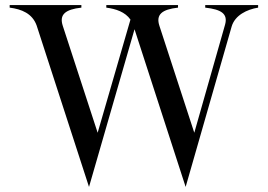

<svg xmlns="http://www.w3.org/2000/svg" viewBox="-20 -720 1053 755"><path d="M787 -700V-690C850 -683 877 -666 865 -623L744 -198L607 -618C592 -663 617 -683 680 -690V-700H398V-690C436 -685 472 -673 493 -643L364 -198L227 -618C212 -663 237 -683 300 -690V-700H18V-690C65 -684 107 -667 124 -620L330 15L509 -605L710 15L891 -616C904 -660 951 -683 995 -690V-700Z"/></svg>

Font: Sprat Condesed
Style: Regular
Weight: 400
Width: 3
Designer: Ethan Nakache
Foundry: Collletttivo
Version: Version 2.000;Glyphs 3.2 (3217)